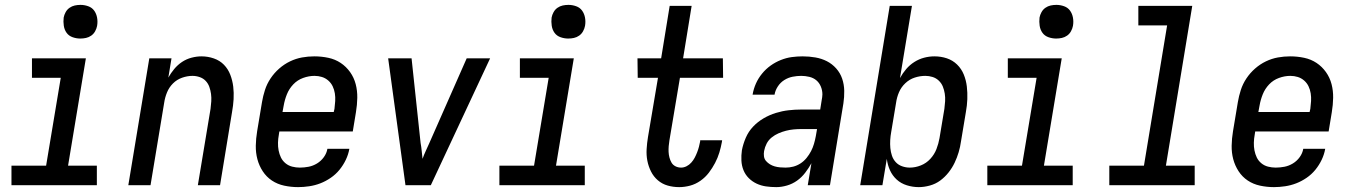

<svg xmlns="http://www.w3.org/2000/svg" viewBox="-20 -759 5540 787"><path d="M377 0H27V-80H169L229 -440H111V-520H332L259 -80H377ZM309 -601Q293 -601 277.5 -606.5Q262 -612 253 -624.5Q244 -637 241.5 -653.5Q239 -670 241 -687Q243 -698 249 -709Q255 -720 265 -727Q275 -734 286.5 -736.5Q298 -739 310 -739Q326 -739 341.5 -733.5Q357 -728 366 -715.5Q375 -703 378 -686.5Q381 -670 378 -653Q376 -642 370 -631Q364 -620 354 -613Q344 -606 332.5 -603.5Q321 -601 309 -601Z M506 0 592 -520H683L670 -441Q680 -459 694 -476Q708 -493 726 -505Q744 -517 765 -522.5Q786 -528 806 -528Q832 -528 856.5 -519.5Q881 -511 898 -493.5Q915 -476 924 -452.5Q933 -429 936 -404Q939 -379 937.5 -352.5Q936 -326 931 -299L882 0H791L843 -313Q845 -328 846 -343.5Q847 -359 845 -374Q843 -389 838 -403Q833 -417 823 -427.5Q813 -438 798.5 -443Q784 -448 769 -448Q748 -448 726.5 -440.5Q705 -433 689 -417Q673 -401 664.5 -380Q656 -359 653 -338L597 0Z M1202 8Q1173 8 1145 2Q1117 -4 1094.5 -19Q1072 -34 1057 -57Q1042 -80 1035 -106.5Q1028 -133 1028.5 -162Q1029 -191 1034 -221L1054 -341Q1058 -365 1066 -390Q1074 -415 1089 -437.5Q1104 -460 1124.5 -478Q1145 -496 1169 -507.5Q1193 -519 1218 -523.5Q1243 -528 1268 -528Q1298 -528 1326 -522Q1354 -516 1376.5 -501Q1399 -486 1415 -463.5Q1431 -441 1438 -414Q1445 -387 1444.5 -358Q1444 -329 1439 -299L1426 -220H1125L1123 -207Q1120 -191 1119.5 -174.5Q1119 -158 1122 -142.5Q1125 -127 1131.5 -113.5Q1138 -100 1150 -90Q1162 -80 1177.5 -76Q1193 -72 1209 -72Q1227 -72 1245 -75.5Q1263 -79 1279.5 -89Q1296 -99 1307.5 -115Q1319 -131 1322 -149H1412Q1408 -126 1397.5 -104Q1387 -82 1371.5 -63Q1356 -44 1335.5 -30Q1315 -16 1293 -7.5Q1271 1 1247.5 4.5Q1224 8 1202 8ZM1348 -300 1351 -313Q1353 -329 1354 -345Q1355 -361 1352.5 -376.5Q1350 -392 1343.5 -405.5Q1337 -419 1325.5 -429Q1314 -439 1299.5 -443.5Q1285 -448 1269 -448Q1246 -448 1222.5 -439.5Q1199 -431 1182 -413Q1165 -395 1156 -372.5Q1147 -350 1143 -327L1138 -300Z M1642 0 1571 -520H1667L1704 -173Q1707 -157 1708.5 -141Q1710 -125 1712 -108Q1718 -125 1725.5 -141Q1733 -157 1740 -173L1893 -520H1989L1746 0Z M2377 0H2027V-80H2169L2229 -440H2111V-520H2332L2259 -80H2377ZM2309 -601Q2293 -601 2277.5 -606.5Q2262 -612 2253 -624.5Q2244 -637 2241.5 -653.5Q2239 -670 2241 -687Q2243 -698 2249 -709Q2255 -720 2265 -727Q2275 -734 2286.5 -736.5Q2298 -739 2310 -739Q2326 -739 2341.5 -733.5Q2357 -728 2366 -715.5Q2375 -703 2378 -686.5Q2381 -670 2378 -653Q2376 -642 2370 -631Q2364 -620 2354 -613Q2344 -606 2332.5 -603.5Q2321 -601 2309 -601Z M2764 8Q2739 8 2716.5 1.5Q2694 -5 2676.5 -20Q2659 -35 2648.5 -56Q2638 -77 2633.5 -100Q2629 -123 2630.5 -148Q2632 -173 2636 -197L2677 -440H2594L2593 -520H2690L2725 -735H2815L2780 -520H2943L2944 -440H2767L2724 -184Q2722 -172 2721 -160Q2720 -148 2720.5 -136.5Q2721 -125 2724 -113.5Q2727 -102 2732.5 -92.5Q2738 -83 2748.5 -77.5Q2759 -72 2772 -72Q2783 -72 2794 -77.5Q2805 -83 2813.5 -92.5Q2822 -102 2827.5 -112.5Q2833 -123 2837.5 -134.5Q2842 -146 2845 -157.5Q2848 -169 2850 -180V-184H2940L2939 -177Q2935 -155 2928.5 -133.5Q2922 -112 2911 -91Q2900 -70 2885.5 -51Q2871 -32 2851 -18Q2831 -4 2808.5 2Q2786 8 2764 8Z M3162 8Q3140 8 3119.5 5Q3099 2 3081 -6.5Q3063 -15 3049 -29Q3035 -43 3027.5 -61.5Q3020 -80 3019 -101Q3018 -122 3021 -143Q3026 -169 3037 -194.5Q3048 -220 3067 -240Q3086 -260 3110 -274Q3134 -288 3160 -296Q3186 -304 3212 -307Q3238 -310 3264 -310H3342L3348 -348Q3349 -354 3350 -360Q3351 -366 3351 -372Q3351 -389 3344.5 -404.5Q3338 -420 3326 -430Q3314 -440 3297.5 -444Q3281 -448 3264 -448Q3247 -448 3229 -444.5Q3211 -441 3195 -431Q3179 -421 3168.5 -405Q3158 -389 3155 -372V-371H3065V-372Q3069 -395 3078.5 -416.5Q3088 -438 3103.5 -457Q3119 -476 3138.5 -490Q3158 -504 3180.5 -513Q3203 -522 3225.5 -525Q3248 -528 3270 -528Q3297 -528 3322.5 -523.5Q3348 -519 3369.5 -508Q3391 -497 3407.5 -478.5Q3424 -460 3432 -436.5Q3440 -413 3440.5 -387Q3441 -361 3437 -335L3382 0H3291L3306 -90Q3295 -70 3280.5 -51Q3266 -32 3247 -18.5Q3228 -5 3205.5 1.5Q3183 8 3162 8ZM3200 -72Q3216 -72 3231.5 -76Q3247 -80 3261 -89Q3275 -98 3286 -111.5Q3297 -125 3304.5 -139.5Q3312 -154 3316.5 -169.5Q3321 -185 3324 -201L3329 -230H3264Q3249 -230 3233 -228.5Q3217 -227 3201.5 -223Q3186 -219 3171 -212.5Q3156 -206 3143 -195.5Q3130 -185 3122.5 -170.5Q3115 -156 3112 -140Q3110 -129 3111.5 -118Q3113 -107 3120 -99Q3127 -91 3136 -85.5Q3145 -80 3155.5 -77Q3166 -74 3177.5 -73Q3189 -72 3200 -72Z M3746 8Q3721 8 3697 0.5Q3673 -7 3655.5 -23Q3638 -39 3628 -61Q3618 -83 3615 -108L3597 0H3506L3627 -735H3718L3669 -439Q3680 -459 3694.5 -476Q3709 -493 3728 -505Q3747 -517 3768 -522.5Q3789 -528 3810 -528Q3837 -528 3861 -520Q3885 -512 3903 -494.5Q3921 -477 3930.5 -453.5Q3940 -430 3943 -404.5Q3946 -379 3945 -352.5Q3944 -326 3939 -299L3919 -179Q3916 -157 3909.5 -135Q3903 -113 3893 -92Q3883 -71 3868 -52Q3853 -33 3834 -19Q3815 -5 3791.5 1.5Q3768 8 3746 8ZM3709 -72Q3732 -72 3754.5 -81Q3777 -90 3793.5 -108Q3810 -126 3818.5 -148Q3827 -170 3831 -193L3851 -313Q3853 -328 3854 -344Q3855 -360 3852.5 -375.5Q3850 -391 3844.5 -404.5Q3839 -418 3828 -428.5Q3817 -439 3802.5 -443.5Q3788 -448 3773 -448Q3751 -448 3729.5 -441Q3708 -434 3691 -418Q3674 -402 3665 -381Q3656 -360 3653 -338L3633 -218Q3630 -202 3629 -185Q3628 -168 3629.5 -152Q3631 -136 3636 -121Q3641 -106 3651.5 -94.5Q3662 -83 3677.5 -77.5Q3693 -72 3709 -72Z M4377 0H4027V-80H4169L4229 -440H4111V-520H4332L4259 -80H4377ZM4309 -601Q4293 -601 4277.5 -606.5Q4262 -612 4253 -624.5Q4244 -637 4241.5 -653.5Q4239 -670 4241 -687Q4243 -698 4249 -709Q4255 -720 4265 -727Q4275 -734 4286.5 -736.5Q4298 -739 4310 -739Q4326 -739 4341.5 -733.5Q4357 -728 4366 -715.5Q4375 -703 4378 -686.5Q4381 -670 4378 -653Q4376 -642 4370 -631Q4364 -620 4354 -613Q4344 -606 4332.5 -603.5Q4321 -601 4309 -601Z M4877 0H4527V-80H4669L4764 -655H4646V-735H4867L4759 -80H4877Z M5202 8Q5173 8 5145 2Q5117 -4 5094.5 -19Q5072 -34 5057 -57Q5042 -80 5035 -106.5Q5028 -133 5028.5 -162Q5029 -191 5034 -221L5054 -341Q5058 -365 5066 -390Q5074 -415 5089 -437.5Q5104 -460 5124.5 -478Q5145 -496 5169 -507.5Q5193 -519 5218 -523.5Q5243 -528 5268 -528Q5298 -528 5326 -522Q5354 -516 5376.5 -501Q5399 -486 5415 -463.5Q5431 -441 5438 -414Q5445 -387 5444.5 -358Q5444 -329 5439 -299L5426 -220H5125L5123 -207Q5120 -191 5119.5 -174.5Q5119 -158 5122 -142.5Q5125 -127 5131.5 -113.5Q5138 -100 5150 -90Q5162 -80 5177.5 -76Q5193 -72 5209 -72Q5227 -72 5245 -75.5Q5263 -79 5279.5 -89Q5296 -99 5307.5 -115Q5319 -131 5322 -149H5412Q5408 -126 5397.5 -104Q5387 -82 5371.5 -63Q5356 -44 5335.5 -30Q5315 -16 5293 -7.5Q5271 1 5247.5 4.5Q5224 8 5202 8ZM5348 -300 5351 -313Q5353 -329 5354 -345Q5355 -361 5352.5 -376.5Q5350 -392 5343.5 -405.5Q5337 -419 5325.5 -429Q5314 -439 5299.5 -443.5Q5285 -448 5269 -448Q5246 -448 5222.5 -439.5Q5199 -431 5182 -413Q5165 -395 5156 -372.5Q5147 -350 5143 -327L5138 -300Z"/></svg>

Font: Iosevka Medium Oblique
Style: Regular
Weight: 500
Italic angle: -9°
Monospace: yes
Designer: Belleve Invis
Foundry: Belleve Invis
Version: Version 32.5.0; ttfautohint (v1.8.4)